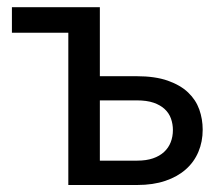

<svg xmlns="http://www.w3.org/2000/svg" viewBox="-20 -528 626 548"><path d="M14 -507.5H265V-310.5H370Q422.5 -310.5 458.8 -297.8Q495 -285 517 -264Q539 -243 548.8 -215.5Q558.5 -188 558.5 -158Q558.5 -123.5 546.2 -94.5Q534 -65.5 510.2 -44.5Q486.5 -23.5 451.8 -11.8Q417 0 372 0H175V-434.5H14ZM265 -241.5V-69.5H371.5Q397.5 -69.5 416.5 -76Q435.5 -82.5 448.2 -94.2Q461 -106 467.2 -122Q473.5 -138 473.5 -157Q473.5 -174 468 -189.5Q462.5 -205 450.2 -216.5Q438 -228 418.5 -234.8Q399 -241.5 370.5 -241.5Z"/></svg>

Font: Lato Medium
Style: Regular
Weight: 500
Designer: Lukasz Dziedzic
Foundry: tyPoland Lukasz Dziedzic
Version: Version 2.006; 2014-01-15